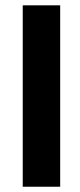

<svg xmlns="http://www.w3.org/2000/svg" viewBox="-20 -708 303 728"><path d="M66.2 0H208.2V-687.8H66.2Z"/></svg>

Font: Secuela Light
Style: Regular
Weight: 300
Designer: Fernando Haro
Foundry: deFharo
Version: Version 1.708